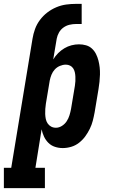

<svg xmlns="http://www.w3.org/2000/svg" viewBox="-70 -757 590 992"><path d="M-50 215V110H-12L98 -557Q102 -582 111 -607Q120 -632 136.5 -654Q153 -676 174.5 -692.5Q196 -709 221 -719.5Q246 -730 271.5 -733.5Q297 -737 323 -737H352V-633H323Q306 -633 289 -629Q272 -625 257.5 -614.5Q243 -604 234.5 -588.5Q226 -573 223 -557L205 -450Q216 -468 230.5 -482.5Q245 -497 262.5 -507.5Q280 -518 299.5 -523Q319 -528 338 -528Q357 -528 374.5 -523Q392 -518 405 -506Q418 -494 426 -478Q434 -462 438.5 -444.5Q443 -427 445 -409Q447 -391 446.5 -372Q446 -353 444 -334Q442 -315 439 -297L419 -177Q415 -155 409.5 -133.5Q404 -112 394 -91.5Q384 -71 370.5 -52.5Q357 -34 338.5 -19.5Q320 -5 298 1.5Q276 8 254 8Q233 8 213.5 1.5Q194 -5 180 -19Q166 -33 157.5 -51Q149 -69 145 -89L113 110H162V215ZM219 -97Q235 -97 250 -106.5Q265 -116 274.5 -130.5Q284 -145 289 -161.5Q294 -178 297 -194L317 -314Q319 -326 319.5 -337.5Q320 -349 319.5 -361Q319 -373 316.5 -384Q314 -395 308 -404Q302 -413 292 -418Q282 -423 270 -423Q255 -423 239.5 -416.5Q224 -410 213 -398Q202 -386 196 -371Q190 -356 187 -341L167 -221Q165 -207 164 -194Q163 -181 163.5 -168Q164 -155 166.5 -142.5Q169 -130 176 -119.5Q183 -109 194 -103Q205 -97 219 -97Z"/></svg>

Font: Iosevka Curly Slab Extrabold
Style: Italic
Weight: 800
Italic angle: -9°
Monospace: yes
Designer: Belleve Invis
Foundry: Belleve Invis
Version: Version 22.1.2; ttfautohint (v1.8.4)